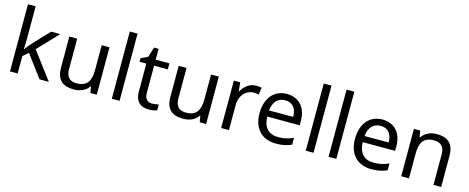

<svg xmlns="http://www.w3.org/2000/svg" viewBox="-38 -1424 5120 2098"><g transform="rotate(15 2522.0 -375.0)"><path d="M172 -363V-760H85V0H172V-197L233 -250L419 0H525L293 -307L510 -536H407L236 -355C218 -335 184 -292 172 -276H168C169 -301 172 -342 172 -363Z M1067 -536H979V-257C979 -132 940 -63 821 -63C740 -63 702 -105 702 -191V-536H613V-185C613 -49 679 10 808 10C877 10 943 -15 978 -71H982L995 0H1067Z M1325 0V-760H1237V0Z M1674 -62C1625 -62 1590 -93 1590 -158V-468H1745V-536H1590V-659H1538L1503 -545L1426 -510V-468H1502V-156C1502 -26 1575 10 1659 10C1691 10 1730 3 1749 -6V-73C1732 -67 1700 -62 1674 -62Z M2304 -536H2216V-257C2216 -132 2177 -63 2058 -63C1977 -63 1939 -105 1939 -191V-536H1850V-185C1850 -49 1916 10 2045 10C2114 10 2180 -15 2215 -71H2219L2232 0H2304Z M2724 -546C2649 -546 2594 -497 2560 -438H2556L2546 -536H2474V0H2562V-286C2562 -394 2635 -466 2718 -466C2736 -466 2759 -463 2776 -459L2787 -540C2769 -544 2744 -546 2724 -546Z M3074 -546C2932 -546 2837 -440 2837 -264C2837 -85 2942 10 3095 10C3168 10 3216 -1 3271 -25V-102C3215 -78 3167 -65 3099 -65C2992 -65 2931 -130 2928 -251H3295V-304C3295 -450 3211 -546 3074 -546ZM3073 -474C3162 -474 3202 -412 3203 -321H2930C2939 -417 2989 -474 3073 -474Z M3519 0V-760H3431V0Z M3777 0V-760H3689V0Z M4154 -546C4012 -546 3917 -440 3917 -264C3917 -85 4022 10 4175 10C4248 10 4296 -1 4351 -25V-102C4295 -78 4247 -65 4179 -65C4072 -65 4011 -130 4008 -251H4375V-304C4375 -450 4291 -546 4154 -546ZM4153 -474C4242 -474 4282 -412 4283 -321H4010C4019 -417 4069 -474 4153 -474Z M4769 -546C4701 -546 4635 -519 4600 -463H4595L4582 -536H4511V0H4599V-278C4599 -403 4637 -472 4756 -472C4838 -472 4876 -429 4876 -343V0H4963V-349C4963 -487 4897 -546 4769 -546Z"/></g></svg>

Font: Noto Sans Arabic UI
Style: Regular
Weight: 400
Designer: Monotype Design Team, Nadine Chahine and Nizar Qandah
Foundry: Monotype Imaging Inc.
Version: Version 2.010